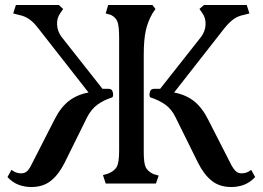

<svg xmlns="http://www.w3.org/2000/svg" viewBox="-20 -738 1056 772"><path d="M910 14Q863 14 831.5 -11Q800 -36 776 -84L686 -266Q670 -299 645 -317Q620 -335 586 -346Q583 -347 582 -350.5Q581 -354 581 -357Q581 -365 584.5 -373Q588 -381 602 -381H624L788 -589Q805 -611 806.5 -638.5Q808 -666 793 -686L782 -702L800 -718H972L983 -684L960 -678Q938 -674 920 -661.5Q902 -649 882 -624L680 -366Q728 -357 760.5 -331Q793 -305 817 -257L912 -71Q920 -57 929 -49Q938 -41 951 -41Q961 -41 970.5 -44Q980 -47 990 -55L1006 -26Q985 -4 961 5Q937 14 910 14ZM106 14Q79 14 55 5Q31 -4 10 -26L26 -55Q37 -47 46 -44Q55 -41 65 -41Q79 -41 88 -49Q97 -57 104 -71L199 -257Q223 -305 255.5 -331Q288 -357 336 -366L134 -624Q115 -649 96.5 -661.5Q78 -674 56 -678L33 -684L44 -718H216L234 -702L223 -686Q208 -666 209.5 -638.5Q211 -611 228 -589L392 -381H414Q428 -381 431.5 -373Q435 -365 435 -357Q435 -354 434 -350.5Q433 -347 430 -346Q396 -335 371.5 -317Q347 -299 330 -266L240 -84Q216 -36 184.5 -11Q153 14 106 14ZM405 0 394 -34 415 -40Q441 -51 450 -68Q459 -85 459 -133V-585Q459 -632 452.5 -650Q446 -668 426 -678L405 -684L415 -718H593L605 -702L593 -684Q574 -651 566 -614Q558 -577 558 -517V-126Q558 -82 566 -65.5Q574 -49 597 -38L618 -32L607 0Z"/></svg>

Font: Gabriela
Style: Regular
Weight: 400
Designer: Eduardo Rodriguez Tunni
Foundry: Eduardo Rodriguez Tunni
Version: Version 2.001;gftools[0.9.26]